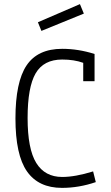

<svg xmlns="http://www.w3.org/2000/svg" viewBox="-20 -902 540 932"><path d="M164 -794 368 -882 387 -836 181 -752ZM282 -665Q360 -665 439 -640V-508H384V-597Q340 -613 282 -613Q192 -613 153 -546Q114 -479 114 -329Q114 -179 156 -111Q198 -43 282 -43Q345 -43 432 -70L445 -18Q363 10 281 10Q167 10 111 -70Q55 -150 55 -327Q55 -504 109 -584.5Q163 -665 282 -665Z"/></svg>

Font: Lekton
Style: Regular
Weight: 400
Designer: Paolo Mazzetti, Luciano Perondi, Raffaele Flato, Elena Papassissa, Emilio Macchia, Michela Povoleri, Tobias Seemiller, R
Version: Version 34.000